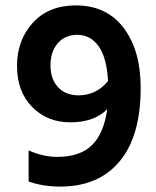

<svg xmlns="http://www.w3.org/2000/svg" viewBox="-20 -683 578 711"><path d="M271 -330Q337 -330 380 -383Q376 -467 346 -510.5Q316 -554 266 -554Q221 -554 194 -523Q167 -492 167 -441Q167 -390 195 -360Q223 -330 271 -330ZM86 -11V-126Q140 -102 192 -102Q276 -102 320.5 -145.5Q365 -189 377 -279Q330 -230 240 -230Q155 -230 99 -287Q43 -344 43 -439Q43 -534 101.5 -598.5Q160 -663 261 -663Q375 -663 438 -579.5Q501 -496 501 -358Q501 -179 423 -85.5Q345 8 203 8Q138 8 86 -11Z"/></svg>

Font: Hind SemiBold
Style: Regular
Weight: 600
Designer: Manushi Parikh, Satya Rajpurohit
Foundry: Indian Type Foundry
Version: Version 2.001;PS 1.0;hotconv 1.0.79;makeotf.lib2.5.61930; tt